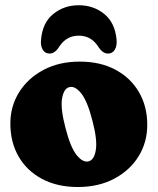

<svg xmlns="http://www.w3.org/2000/svg" viewBox="-20 -720 617 751"><path d="M292 -479Q372 -479 431.2 -447.5Q490.5 -416 523.2 -360.2Q556 -304.5 556 -231.5Q556 -163.5 522 -108.5Q488 -53.5 426.8 -21Q365.5 11.5 284.5 11.5Q204.5 11.5 145.2 -19.8Q86 -51 53.2 -107Q20.5 -163 20.5 -237Q20.5 -304 54.5 -358.8Q88.5 -413.5 149.5 -446.2Q210.5 -479 292 -479ZM327 -89Q349 -95 355 -134.5Q361 -174 341.5 -248Q322 -324.5 297.5 -355Q273 -385.5 250.5 -379Q229.5 -373.5 222.8 -335Q216 -296.5 236 -220Q255.5 -143.5 280 -113.2Q304.5 -83 327 -89ZM288 -580.5Q240 -580.5 212 -538Q195 -510.5 174 -510.5Q156.5 -510.5 147.2 -525.5Q138 -540.5 140.5 -564.5Q146 -631 188.2 -665.2Q230.5 -699.5 288 -699.5Q346 -699.5 388 -665.2Q430 -631 436 -564.5Q438 -540.5 429 -525.5Q420 -510.5 402 -510.5Q381.5 -510.5 364 -538Q336.5 -580.5 288 -580.5Z"/></svg>

Font: Fraunces 72pt S100 Black
Style: Regular
Weight: 900
Version: Version 1.000; ttfautohint (v1.8.3)